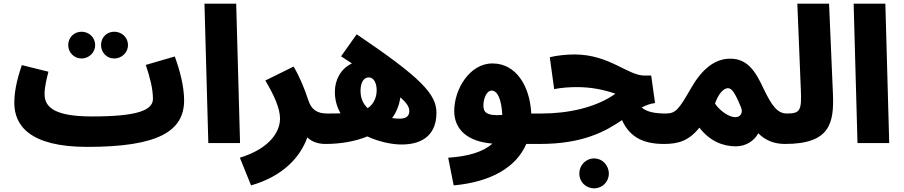

<svg xmlns="http://www.w3.org/2000/svg" viewBox="-20 -780 4927 1047"><path d="M603 -461C644 -461 678 -494 678 -534C678 -576 644 -607 603 -607C562 -607 531 -576 531 -534C531 -494 562 -461 603 -461ZM425 -461C465 -461 499 -494 499 -534C499 -576 465 -607 425 -607C384 -607 352 -576 352 -534C352 -494 384 -461 425 -461Z M456 21C844 21 984 -65 984 -233C984 -311 959 -402 933 -472L775 -426C797 -360 814 -297 814 -241C814 -178 727 -145 482 -145C278 -145 223 -195 223 -267C223 -306 234 -349 244 -389L99 -425C82 -374 58 -298 58 -219C58 -96 142 21 456 21Z M1116 0H1289L1268 -760H1095Z M1349 231C1524 181 1618 76 1656 -31C1680 -7 1714 5 1755 5C1817 5 1850 -29 1850 -80C1850 -124 1824 -161 1765 -161C1709 -161 1678 -181 1660 -237C1643 -290 1616 -358 1581 -417L1427 -341C1475 -260 1507 -189 1507 -133C1507 -64 1454 29 1288 80Z M2170 8C2293 8 2360 -53 2360 -165C2360 -266 2278 -355 1925 -593L1840 -473C1861 -459 1880 -446 1899 -434C1837 -405 1806 -343 1806 -279C1806 -234 1818 -195 1837 -162C1815 -161 1791 -161 1765 -161L1755 5C1838 5 1917 -9 1983 -36C2048 -6 2118 8 2170 8ZM1946 -284C1946 -326 1961 -358 1991 -358C2019 -358 2034 -326 2034 -288C2034 -250 2019 -213 1985 -190C1961 -213 1946 -243 1946 -284ZM2212 -174C2212 -151 2199 -133 2161 -133C2148 -133 2133 -134 2118 -136C2142 -168 2157 -206 2163 -249C2201 -216 2212 -195 2212 -174Z M2454 231C2659 212 2795 132 2850 5H2923C2988 5 3018 -29 3018 -80C3018 -124 2992 -161 2933 -161H2877C2870 -309 2795 -434 2666 -434C2542 -435 2457 -294 2457 -175C2457 -74 2529 -8 2665 3C2616 48 2533 73 2424 80ZM2616 -205C2616 -239 2632 -286 2661 -286C2694 -286 2715 -236 2719 -153C2630 -147 2616 -170 2616 -205Z M3220 247C3265 247 3300 211 3300 167C3300 121 3265 84 3220 84C3174 84 3139 121 3139 167C3139 211 3174 247 3220 247Z M2923 5C3158 5 3281 -63 3372 -125C3416 -27 3495 5 3601 5C3663 5 3696 -29 3696 -80C3696 -124 3670 -161 3611 -161C3552 -161 3508 -169 3479 -194C3503 -206 3526 -215 3552 -218L3531 -368H3494C3404 -368 3302 -483 3114 -483C3070 -483 3018 -478 2978 -468L3002 -294C3038 -302 3091 -305 3124 -305C3203 -305 3269 -292 3336 -269C3230 -193 3078 -161 2933 -161Z M3601 5C3677 5 3736 -11 3794 -84C3850 -11 3921 18 3993 18C4045 18 4092 -10 4115 -53C4155 -14 4201 5 4261 5C4322 5 4356 -30 4356 -80C4356 -124 4330 -161 4271 -161C4218 -161 4188 -206 4145 -294C4100 -392 4056 -460 3962 -460C3878 -460 3808 -404 3747 -297C3682 -184 3665 -161 3611 -161ZM3879 -215C3895 -262 3922 -299 3950 -299C3969 -299 3987 -278 4021 -194C4032 -169 4021 -141 3990 -141C3953 -141 3904 -178 3879 -215Z M4261 5C4506 5 4529 -108 4522 -270L4501 -760H4328L4347 -292C4352 -178 4344 -161 4271 -161Z M4656 0H4829L4808 -760H4635Z"/></svg>

Font: Noto Sans Arabic SemCond Blk
Style: Regular
Weight: 900
Width: 4
Designer: Monotype Design Team, Nadine Chahine, Nizar Qandah and Khaled Hosny
Foundry: Monotype Imaging Inc.
Version: Version 2.012